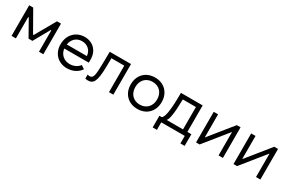

<svg xmlns="http://www.w3.org/2000/svg" viewBox="104 -1611 4197 2824"><g transform="rotate(30 2203.0 -199.0)"><path d="M90 0H164V-362H174L327 -90H393L546 -363H556V0H630V-520H562L365 -174H355L158 -520H90Z M1031 6C1123 6 1209 -34 1258 -107L1199 -146C1170 -102 1108 -68 1037 -68C937 -68 865 -134 855 -227H1271V-283C1271 -427 1174 -526 1033 -526C884 -526 776 -414 776 -259V-248C776 -102 881 6 1031 6ZM857 -297C871 -390 937 -452 1029 -452C1123 -452 1192 -389 1198 -297Z M1388 7C1479 7 1522 -47 1525 -309L1527 -450H1745V0H1819V-520H1458L1455 -313C1452 -105 1439 -61 1378 -61C1367 -61 1355 -63 1344 -68V0C1357 4 1371 7 1388 7Z M2225 6H2230C2383 6 2490 -102 2490 -257V-263C2490 -418 2383 -526 2230 -526H2225C2072 -526 1965 -418 1965 -263V-257C1965 -102 2072 6 2225 6ZM2227 -67C2118 -67 2043 -144 2043 -257V-263C2043 -376 2118 -453 2227 -453H2228C2337 -453 2412 -376 2412 -263V-257C2412 -144 2337 -67 2228 -67Z M2561 128H2633V0H3032V128H3104V-70H3036V-520H2667C2667 -237 2645 -94 2600 -70H2561ZM2682 -70C2714 -92 2736 -213 2739 -450H2962V-70Z M3224 0H3284L3602 -394H3606V0H3680V-520H3616L3302 -131H3298V-520H3224Z M3860 0H3920L4238 -394H4242V0H4316V-520H4252L3938 -131H3934V-520H3860Z"/></g></svg>

Font: Fixel Display Regular
Style: Regular
Weight: 400
Designer: AlfaBravo + MacPaw
Foundry: Kyrylo Tkachov, Marchela Mozhyna, Serhii Makarenko, Maria Weinstein, Zakhar Kryvoshyya
Version: Version 1.211